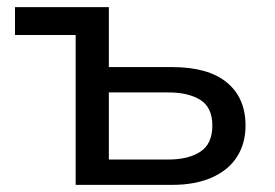

<svg xmlns="http://www.w3.org/2000/svg" viewBox="-20 -518 770 538"><path d="M192 0V-420H22V-498H285V-330H463Q563 -330 615.5 -287Q668 -244 668 -166Q668 -116 644 -78.5Q620 -41 573.5 -20.5Q527 0 463 0ZM285 -71H452Q508 -71 541.5 -93Q575 -115 575 -166Q575 -217 541.5 -238Q508 -259 452 -259H285Z"/></svg>

Font: Nunito Sans 6pt
Style: Regular
Weight: 400
Version: Version 3.101;gftools[0.9.27]